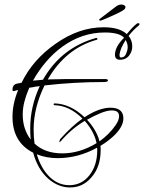

<svg xmlns="http://www.w3.org/2000/svg" viewBox="-20 -654 634 845"><path d="M288 171Q237 171 193 133Q146 92 126 18Q35 -28 35 -140Q35 -198 60 -258Q55 -257 51 -256Q47 -255 42 -253H40Q35 -253 35 -259Q35 -282 55 -286L75 -290Q124 -391 224 -461Q327 -534 436 -534Q506 -534 538 -504Q564 -536 581 -549Q584 -552 588 -552Q594 -552 594 -548Q594 -545 591 -542Q567 -523 546 -496Q562 -476 562 -450Q562 -436 558 -427Q544 -391 508 -391Q486 -391 486 -413Q486 -430 495.5 -448.5Q505 -467 526 -488Q505 -511 441 -511Q341 -511 255 -449Q179 -394 125 -299L169 -303Q249 -444 403 -487Q407 -488 408 -484Q410 -480 406 -479Q269 -441 190 -304Q198 -305 217.5 -305Q237 -305 269 -306H444Q455 -306 455 -300Q455 -293 438 -293Q306 -293 176 -278Q128 -180 128 -84Q128 -50 132 -22Q178 21 254 21Q331 21 405 -24Q395 -74 353 -122Q294 -87 248 -33Q243 -28 242 -28Q240 -28 242 -34Q244 -41 245 -42Q297 -100 343 -132Q286 -189 220 -191Q216 -191 216 -195Q216 -199 220 -199Q290 -197 352 -138Q416 -180 466 -180Q523 -180 523 -133Q523 -100 488 -63Q459 -34 422 -12L423 -3V6Q423 82 381 128Q344 171 288 171ZM513 -401Q528 -401 535 -417Q538 -425 540 -432Q542 -439 542 -446Q542 -462 533 -478Q509 -440 506 -414V-411Q506 -401 513 -401ZM115 -40Q113 -62 113 -88Q113 -185 155 -275L132 -272Q126 -270 120 -269.5Q114 -269 109 -268L106 -261Q94 -233 87 -205Q80 -177 80 -150Q80 -86 115 -40ZM418 -32Q461 -63 488 -102Q504 -124 504 -143Q504 -168 472 -168Q452 -168 423.5 -156.5Q395 -145 363 -127Q405 -82 418 -32ZM285 161Q339 161 373.5 117.5Q408 74 408 6Q408 -1 407 -4Q324 42 233 42Q184 42 142 25Q161 90 202 128Q239 161 285 161ZM419 -563Q417 -565 417 -567V-569L418 -570L490 -625Q502 -634 514 -634Q523 -634 529 -629Q535 -624 530 -616Q525 -607 475 -585Q423 -561 419 -563Z"/></svg>

Font: Lovers Quarrel
Style: Regular
Weight: 400
Designer: Robert E. Leuschke
Foundry: Robert E. Leuschke
Version: Version 1.010; ttfautohint (v1.8.3)